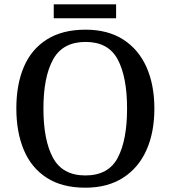

<svg xmlns="http://www.w3.org/2000/svg" viewBox="-20 -863 794 893"><path d="M377 10Q269 10 197.5 -36Q126 -82 91 -165Q56 -248 56 -359Q56 -470 91 -552Q126 -634 198 -679.5Q270 -725 378 -725Q481 -725 552.5 -679.5Q624 -634 661 -551.5Q698 -469 698 -358Q698 -247 661 -164.5Q624 -82 552 -36Q480 10 377 10ZM377 -47Q484 -47 527.5 -129Q571 -211 571 -358Q571 -505 527.5 -586.5Q484 -668 378 -668Q272 -668 227 -586.5Q182 -505 182 -358Q182 -211 226.5 -129Q271 -47 377 -47ZM230 -778V-843H520V-778Z"/></svg>

Font: Noto Serif Tamil Medium
Style: Regular
Weight: 500
Designer: Indian Type Foundry, Tom Grace, and the Monotype Design Team
Foundry: Monotype Imaging Inc.
Version: Version 2.004; ttfautohint (v1.8.4.7-5d5b)